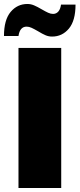

<svg xmlns="http://www.w3.org/2000/svg" viewBox="-36 -946 400 966"><path d="M57 -705H272V0H57ZM102 -926Q119 -926 135.5 -919Q152 -912 174 -899Q193 -888 206 -882Q219 -876 231 -876Q247 -876 257.5 -888Q268 -900 271 -923H344Q344 -842 310.5 -802Q277 -762 226 -762Q209 -762 193.5 -768.5Q178 -775 155 -789Q136 -800 123 -806Q110 -812 98 -812Q64 -812 57 -765H-16Q-16 -846 17.5 -886Q51 -926 102 -926Z"/></svg>

Font: Nunito Sans Heavy
Style: Regular
Weight: 400
Designer: Vernon Adams
Foundry: Vernon Adams
Version: Version 2.500